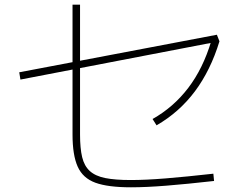

<svg xmlns="http://www.w3.org/2000/svg" viewBox="-20 -792 1040 818"><path d="M538 6Q440 6 386.5 -13.5Q333 -33 311 -82Q289 -131 289 -219V-772H321V-219Q321 -160 330 -122.5Q339 -85 362.5 -63.5Q386 -42 428 -33.5Q470 -25 537 -25Q600 -25 686.5 -32Q773 -39 889 -52L892 -21Q777 -8 689.5 -1Q602 6 538 6ZM647 -258 630 -285Q719 -335 782 -417.5Q845 -500 880 -617L888 -611L67 -453L62 -484L904 -644L915 -616Q877 -492 810.5 -403Q744 -314 647 -258Z"/></svg>

Font: Murecho Thin ExtraLight
Style: Regular
Weight: 250
Version: Version 1.010